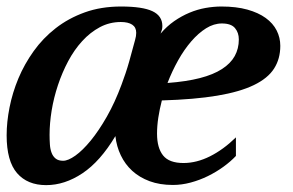

<svg xmlns="http://www.w3.org/2000/svg" viewBox="-24 -549 888 581"><path d="M-3.9 -139.6Q-3.9 -179.7 4.9 -224.1Q13.7 -268.6 31.7 -311.8Q49.8 -355 77.9 -394.3Q106 -433.6 144.5 -463.6Q183.1 -493.7 232.4 -511.5Q281.7 -529.3 342.3 -529.3Q407.2 -529.3 437.3 -515.1Q467.3 -501 467.3 -470.2Q467.3 -463.4 465.8 -458.7Q464.4 -454.1 461.9 -447.3Q480.5 -469.2 502.9 -484.9Q525.4 -500.5 549.3 -510.5Q573.2 -520.5 597.9 -524.9Q622.6 -529.3 646 -529.3Q690.9 -529.3 724.4 -520Q757.8 -510.7 780 -494.6Q802.2 -478.5 813.2 -456.8Q824.2 -435.1 824.2 -410.2Q824.2 -371.1 805.4 -341.6Q786.6 -312 744.1 -291.5Q701.7 -271 633.3 -259.5Q564.9 -248 465.8 -245.1Q459 -218.8 455.1 -193.4Q451.2 -168 451.2 -144.5Q451.2 -101.6 469.5 -78.6Q487.8 -55.7 531.2 -55.7Q570.8 -55.7 611.3 -75.9Q651.9 -96.2 689.9 -133.3V-77.1Q673.8 -60.1 651.9 -44.2Q629.9 -28.3 605 -16.1Q580.1 -3.9 553 3.4Q525.9 10.7 499 10.7Q459.5 10.7 428.7 -0.7Q397.9 -12.2 376.2 -32Q354.5 -51.8 341.6 -78.9Q328.6 -106 325.2 -137.2Q279.3 -60.5 225.6 -24.7Q171.9 11.2 115.7 11.2Q59.1 11.2 27.6 -25.1Q-3.9 -61.5 -3.9 -139.6ZM167 -62.5Q182.1 -62.5 204.1 -78.1Q226.1 -93.8 250.5 -123.5Q274.9 -153.3 299.3 -196Q323.7 -238.8 343.8 -293Q350.1 -310.1 356 -327.4Q361.8 -344.7 367.2 -363.8L384.8 -428.2Q388.2 -439.9 388.2 -449.7Q388.2 -466.3 376 -474.4Q363.8 -482.4 341.8 -482.4Q307.6 -482.4 278.3 -466.8Q249 -451.2 224.9 -424.8Q200.7 -398.4 182.4 -364Q164.1 -329.6 151.4 -291.5Q138.7 -253.4 132.3 -214.6Q126 -175.8 126 -141.1Q126 -126 127 -111.8Q127.9 -97.7 132.1 -86.7Q136.2 -75.7 144.5 -69.1Q152.8 -62.5 167 -62.5ZM698.7 -429.7Q698.7 -450.2 687 -464.1Q675.3 -478 647.5 -478Q623 -478 599.6 -463.4Q576.2 -448.7 554.7 -423.8Q533.2 -398.9 514.9 -366.2Q496.6 -333.5 482.9 -297.9Q540 -302.2 580.8 -312.7Q621.6 -323.2 647.7 -340.1Q673.8 -356.9 686.3 -379.4Q698.7 -401.9 698.7 -429.7Z"/></svg>

Font: Arian AMU Serif
Style: Bold Italic
Weight: 700
Italic angle: -15°
Designer: Ruben Hakobyan (Tarumian)
Foundry: Ruben Hakobyan (Tarumian)
Version: Version 1.002